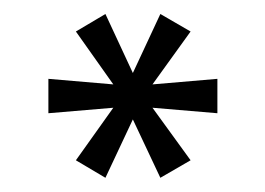

<svg xmlns="http://www.w3.org/2000/svg" viewBox="-20 -764 377 273"><path d="M87.9 -536.1 141.1 -610.8 48.8 -603V-651.9L141.1 -644L87.9 -719.2L129.9 -744.1L168.9 -660.2L208 -744.1L251 -719.2L196.8 -644L289.1 -651.9V-603L196.8 -610.8L251 -536.1L208 -511.2L168.9 -594.2L129.9 -511.2Z"/></svg>

Font: ø
Style: ø
Weight: 400
Designer: Samuel Oakes
Foundry: Samuel Oakes
Version: Version 1.000;PS 001.000;hotconv 1.0.88;makeotf.lib2.5.64775